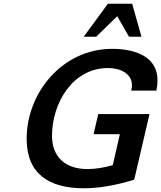

<svg xmlns="http://www.w3.org/2000/svg" viewBox="-20 -997 865 1030"><path d="M739 -800 689 -977H559L429 -800H496L609 -910L672 -800ZM123 -252C123 -62 246 13 430 13C512 13 602 -3 700 -33L782 -385H507L482 -277H623L585 -111C539 -98 492 -90 450 -90C329 -90 259 -156 259 -269C259 -441 368 -632 559 -632C628 -632 688 -601 688 -539C688 -531 687 -521 684 -511H819C823 -531 825 -549 825 -567C825 -682 724 -735 581 -735C318 -735 123 -503 123 -252Z"/></svg>

Font: Perun SemiBold Italic
Style: Regular
Weight: 400
Italic angle: -12°
Foundry: Copyright (c) Stefan Peev, Context Ltd, 2016
Version: Version 1.026